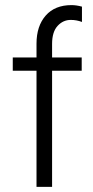

<svg xmlns="http://www.w3.org/2000/svg" viewBox="-20 -732 365 752"><path d="M300 -455H184V0H123V-455H30V-507H123V-561Q123 -630 159 -671Q195 -712 260 -712Q279 -712 301 -706V-646Q280 -654 257 -654Q227 -654 205.5 -630.5Q184 -607 184 -560V-507H300Z"/></svg>

Font: Hind Siliguri Light
Style: Regular
Weight: 300
Designer: Jyotish Sonowal
Foundry: Indian Type Foundry
Version: Version 1.001;PS 1.0;hotconv 1.0.86;makeotf.lib2.5.63406; tt